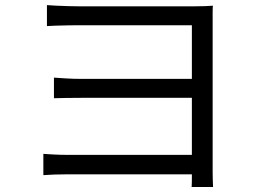

<svg xmlns="http://www.w3.org/2000/svg" viewBox="-20 -722 1040 767"><path d="M167.5 -701.6Q179.1 -700.6 202.8 -699.4Q226.4 -698.2 251.8 -697.5Q277.2 -696.8 292.8 -696.8Q310 -696.8 344.2 -696.8Q378.3 -696.8 422.2 -696.8Q466.2 -696.8 514.5 -696.8Q562.8 -696.8 609.7 -696.8Q656.6 -696.8 695.7 -696.8Q734.7 -696.8 760.1 -696.8Q781.3 -696.8 799.7 -697.5Q818.2 -698.2 830.5 -699.2Q829.5 -689.2 829.5 -673.8Q829.5 -658.5 829.5 -639.1Q829.5 -628.6 829.5 -587.4Q829.5 -546.2 829.5 -486.9Q829.5 -427.7 829.5 -360.5Q829.5 -293.3 829.5 -228.7Q829.5 -164 829.5 -113Q829.5 -62 829.5 -35.3Q829.5 -19.3 830 -3.6Q830.5 12.1 831.1 25.1H745.5Q746.1 17.4 746.3 7.1Q746.5 -3.2 746.5 -15.5Q746.5 -27.8 746.5 -40.4Q746.5 -73.2 746.5 -125.8Q746.5 -178.3 746.5 -240.6Q746.5 -302.9 746.5 -365.8Q746.5 -428.7 746.5 -483.4Q746.5 -538.1 746.5 -575Q746.5 -612 746.5 -621.2Q736.5 -621.2 703.9 -621.2Q671.3 -621.2 626.1 -621.2Q581 -621.2 530.3 -621.2Q479.6 -621.2 431.8 -621.2Q384.1 -621.2 347 -621.2Q310 -621.2 292.8 -621.2Q277.2 -621.2 251.6 -620.7Q226 -620.2 202.4 -619.5Q178.8 -618.8 167.5 -617.8ZM195.5 -411.9Q214.8 -410.5 244.2 -408.7Q273.7 -406.9 304.6 -406.9Q321.2 -406.9 360.3 -406.9Q399.5 -406.9 451.2 -406.9Q502.9 -406.9 557.8 -406.9Q612.8 -406.9 662.5 -406.9Q712.2 -406.9 746.4 -406.9Q780.5 -406.9 789.1 -406.9V-331.2Q780.5 -331.2 746.2 -331.2Q711.8 -331.2 662.6 -331.2Q613.4 -331.2 558.1 -331.2Q502.9 -331.2 451.5 -331.2Q400.1 -331.2 361.2 -331.2Q322.4 -331.2 305.8 -331.2Q274.3 -331.2 244.3 -330.7Q214.3 -330.2 195.5 -329.6ZM153.2 -107.3Q168 -106.3 194.6 -104.8Q221.2 -103.3 253.4 -103.3Q270.9 -103.3 313.1 -103.3Q355.3 -103.3 411.2 -103.3Q467.1 -103.3 527.2 -103.3Q587.2 -103.3 642 -103.3Q696.9 -103.3 736.7 -103.3Q776.5 -103.3 790.1 -103.3V-25.7Q774.6 -25.7 734.3 -25.7Q694 -25.7 639.1 -25.7Q584.3 -25.7 524.9 -25.7Q465.4 -25.7 410.1 -25.7Q354.8 -25.7 313 -25.7Q271.1 -25.7 253.6 -25.7Q224.3 -25.7 196.4 -24.7Q168.4 -23.7 153.2 -22.3Z"/></svg>

Font: Noto Sans TC
Style: Regular
Weight: 100
Designer: Ryoko NISHIZUKA 西塚涼子 (kana, bopomofo & ideographs); Paul D. Hunt (Latin, Greek & Cyrillic); Sandoll Communications 산돌커뮤니
Foundry: Adobe
Version: Version 2.004;hotconv 1.0.118;makeotfexe 2.5.65603